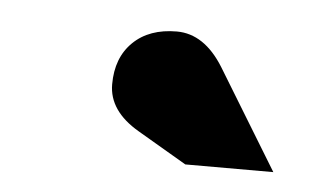

<svg xmlns="http://www.w3.org/2000/svg" viewBox="-28 -844 385 226"><g transform="rotate(5 164.5 -730.5)"><path d="M139 -687Q103 -708 103 -739.5Q103 -771 122 -789.5Q141 -808 173.5 -808Q206 -808 229 -771L301 -653H197Z"/></g></svg>

Font: Wendy One
Style: Regular
Weight: 400
Designer: Alejandro Inler
Foundry: Alejandro Inler
Version: 1.001